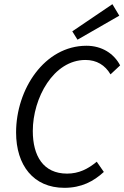

<svg xmlns="http://www.w3.org/2000/svg" viewBox="-20 -887 595 919"><path d="M288 12C370 12 428 -19 477 -64L443 -113C401 -78 357 -56 301 -56C187 -56 137 -141 137 -260C137 -418 236 -600 389 -600C443 -600 483 -575 509 -531L555 -574C526 -630 468 -668 394 -668C193 -668 57 -460 57 -253C57 -96 140 12 288 12ZM351 -697 551 -812 518 -867 326 -737Z"/></svg>

Font: Source Sans Pro
Style: Italic
Weight: 400
Italic angle: -11°
Designer: Paul D. Hunt
Foundry: Adobe Systems Incorporated
Version: Version 3.006;hotconv 1.0.111;makeotfexe 2.5.65597